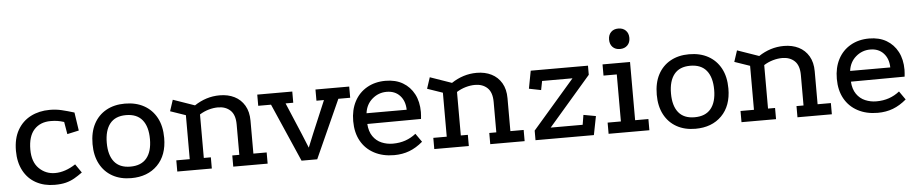

<svg xmlns="http://www.w3.org/2000/svg" viewBox="-40 -914 5714 1196"><g transform="rotate(-5 2817.0 -316.0)"><path d="M355 -369Q333 -376 314 -379Q295 -382 271 -382Q206 -382 168 -340.5Q130 -299 130 -216Q130 -138 171.5 -97.5Q213 -57 271 -57Q303 -57 335.5 -68Q368 -79 400 -100L437 -46Q411 -27 386.5 -13Q362 1 333 8.5Q304 16 263 16Q197 16 146.5 -11.5Q96 -39 68 -91.5Q40 -144 40 -216Q40 -293 70 -345.5Q100 -398 152.5 -425Q205 -452 272 -452Q311 -452 346.5 -443.5Q382 -435 424 -422L441 -308L368 -292Z M741 -450Q810 -450 860.5 -422Q911 -394 939 -342Q967 -290 967 -216Q967 -108 905.5 -46Q844 16 741 16Q674 16 624 -12Q574 -40 546.5 -92Q519 -144 519 -216Q519 -290 546.5 -342Q574 -394 624 -422Q674 -450 741 -450ZM742 -378Q675 -378 641.5 -336Q608 -294 608 -216Q608 -139 641.5 -97.5Q675 -56 742 -56Q810 -56 844 -97.5Q878 -139 878 -216Q878 -294 844 -336Q810 -378 742 -378Z M1030 0V-70H1114V-345L1018 -378L1041 -448L1176 -401Q1212 -425 1251.5 -437.5Q1291 -450 1334 -450Q1386 -450 1426 -430Q1466 -410 1489 -371Q1512 -332 1512 -276V-70H1595V0H1380V-70H1424V-260Q1424 -320 1394.5 -348Q1365 -376 1317 -376Q1289 -376 1259 -367.5Q1229 -359 1202 -342V-70H1246V0Z M1568 -434H1787V-364H1739L1823 -165L1859 -77L1895 -165L1979 -364H1932V-434H2143V-364H2069L1905 0H1807L1648 -364H1568Z M2565 -52Q2524 -17 2480.5 -0.5Q2437 16 2385 16Q2314 16 2260.5 -12.5Q2207 -41 2178 -93Q2149 -145 2149 -217Q2149 -287 2176.5 -339.5Q2204 -392 2254.5 -421Q2305 -450 2371 -450Q2434 -450 2479 -423.5Q2524 -397 2549 -349.5Q2574 -302 2574 -237Q2574 -227 2573 -216Q2572 -205 2571 -194L2235 -192Q2238 -145 2259 -114.5Q2280 -84 2313 -70Q2346 -56 2383 -56Q2426 -56 2462 -68.5Q2498 -81 2528 -105ZM2487 -259Q2486 -314 2455 -347.5Q2424 -381 2372 -381Q2321 -381 2282 -347.5Q2243 -314 2236 -259Z M2637 0V-70H2721V-345L2625 -378L2648 -448L2783 -401Q2819 -425 2858.5 -437.5Q2898 -450 2941 -450Q2993 -450 3033 -430Q3073 -410 3096 -371Q3119 -332 3119 -276V-70H3202V0H2987V-70H3031V-260Q3031 -320 3001.5 -348Q2972 -376 2924 -376Q2896 -376 2866 -367.5Q2836 -359 2809 -342V-70H2853V0Z M3270 0V-60L3533 -364H3343L3332 -308L3257 -323L3278 -434H3636V-377L3371 -70H3571L3581 -131L3658 -117L3635 0Z M3727 -434H3899V-70H3982V0H3727V-70H3810V-364H3727ZM3844 -648Q3873 -648 3890.5 -630.5Q3908 -613 3908 -584Q3908 -555 3890.5 -537.5Q3873 -520 3844 -520Q3815 -520 3798 -537.5Q3781 -555 3781 -584Q3781 -613 3798 -630.5Q3815 -648 3844 -648Z M4269 -450Q4338 -450 4388.5 -422Q4439 -394 4467 -342Q4495 -290 4495 -216Q4495 -108 4433.5 -46Q4372 16 4269 16Q4202 16 4152 -12Q4102 -40 4074.5 -92Q4047 -144 4047 -216Q4047 -290 4074.5 -342Q4102 -394 4152 -422Q4202 -450 4269 -450ZM4270 -378Q4203 -378 4169.5 -336Q4136 -294 4136 -216Q4136 -139 4169.5 -97.5Q4203 -56 4270 -56Q4338 -56 4372 -97.5Q4406 -139 4406 -216Q4406 -294 4372 -336Q4338 -378 4270 -378Z M4558 0V-70H4642V-345L4546 -378L4569 -448L4704 -401Q4740 -425 4779.5 -437.5Q4819 -450 4862 -450Q4914 -450 4954 -430Q4994 -410 5017 -371Q5040 -332 5040 -276V-70H5123V0H4908V-70H4952V-260Q4952 -320 4922.5 -348Q4893 -376 4845 -376Q4817 -376 4787 -367.5Q4757 -359 4730 -342V-70H4774V0Z M5589 -52Q5548 -17 5504.5 -0.5Q5461 16 5409 16Q5338 16 5284.5 -12.5Q5231 -41 5202 -93Q5173 -145 5173 -217Q5173 -287 5200.5 -339.5Q5228 -392 5278.5 -421Q5329 -450 5395 -450Q5458 -450 5503 -423.5Q5548 -397 5573 -349.5Q5598 -302 5598 -237Q5598 -227 5597 -216Q5596 -205 5595 -194L5259 -192Q5262 -145 5283 -114.5Q5304 -84 5337 -70Q5370 -56 5407 -56Q5450 -56 5486 -68.5Q5522 -81 5552 -105ZM5511 -259Q5510 -314 5479 -347.5Q5448 -381 5396 -381Q5345 -381 5306 -347.5Q5267 -314 5260 -259Z"/></g></svg>

Font: Podkova Medium
Style: Regular
Weight: 500
Designer: Ilya Yudin
Foundry: Cyreal (www.cyreal.org)
Version: Version 2.103